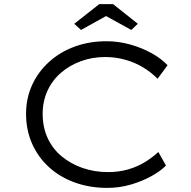

<svg xmlns="http://www.w3.org/2000/svg" viewBox="-20 -906 933 936"><path d="M503 10Q418 10 345.5 -16Q273 -42 219.5 -90.5Q166 -139 136.5 -205.5Q107 -272 107 -351Q107 -427 136.5 -491.5Q166 -556 219.5 -604.5Q273 -653 344.5 -679Q416 -705 499 -705Q558 -705 615 -689Q672 -673 719.5 -646.5Q767 -620 797 -588L748 -522Q718 -553 678.5 -577Q639 -601 591.5 -614.5Q544 -628 493 -628Q430 -628 375 -608Q320 -588 277.5 -551.5Q235 -515 211.5 -463.5Q188 -412 188 -351Q188 -286 212 -233.5Q236 -181 280.5 -144Q325 -107 383 -87Q441 -67 507 -67Q560 -67 606 -80.5Q652 -94 688.5 -117Q725 -140 752 -165L789 -99Q763 -72 717.5 -47Q672 -22 617 -6Q562 10 503 10ZM375 -760 342 -790 464 -886H531L652 -790L620 -760L482 -836H512Z"/></svg>

Font: Lexend Peta Light
Style: Regular
Weight: 300
Version: Version 1.007